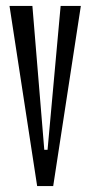

<svg xmlns="http://www.w3.org/2000/svg" viewBox="-20 -601 302 646"><path d="M12 -581H89L129 -97H140L184 -581H252L159 25H105Z"/></svg>

Font: Bahianita
Style: Regular
Weight: 400
Designer: Pablo Cosgaya & Dani Raskovsky
Foundry: Pablo Cosgaya & Dani Raskovsky
Version: Version 1.008